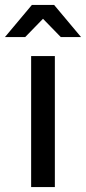

<svg xmlns="http://www.w3.org/2000/svg" viewBox="-35 -757 348 777"><path d="M91 0V-530H187V0ZM-15 -607 94 -737H184L293 -607H211L139 -681L67 -607Z"/></svg>

Font: Montserrat Medium
Style: Regular
Weight: 500
Designer: Julieta Ulanovsky
Foundry: Julieta Ulanovsky
Version: Version 9.000; ttfautohint (v1.8.4.7-5d5b)